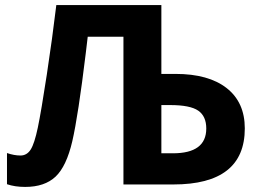

<svg xmlns="http://www.w3.org/2000/svg" viewBox="-20 -734 1039 764"><path d="M668 -124Q800.8 -124 800.8 -222.7Q800.8 -271.5 768.8 -293.7Q736.8 -315.9 657.2 -315.9H622.1V-124ZM954.1 -223.1Q954.1 0 669.9 0H471.2V-587.9H329.1L321.3 -522.5Q291 -272.9 267.8 -172.6Q244.6 -72.3 201.2 -31.2Q157.7 9.8 80.1 9.8Q39.1 9.8 7.8 -1V-125Q36.1 -115.2 61.5 -115.2Q86.9 -115.2 102.1 -138.9Q117.2 -162.6 130.6 -226.8Q144 -291 166.3 -437.3Q188.5 -583.5 204.1 -713.9H622.1V-439.9H678.2Q810.1 -439.9 882.1 -383.3Q954.1 -326.7 954.1 -223.1Z"/></svg>

Font: NotoSans-Bold
Style: Bold
Weight: 700
Designer: Monotype Design team
Foundry: Monotype Imaging Inc.
Version: Version 1.04